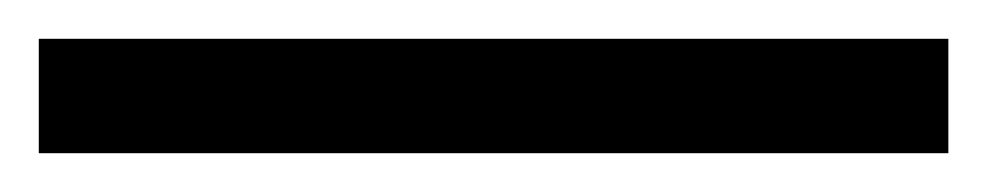

<svg xmlns="http://www.w3.org/2000/svg" viewBox="-25 -839 509 99"><path d="M-5 -760V-819H464V-760Z"/></svg>

Font: Noto Serif Tamil ExtraBold
Style: Regular
Weight: 800
Designer: Indian Type Foundry, Tom Grace, and the Monotype Design Team
Foundry: Monotype Imaging Inc.
Version: Version 2.004; ttfautohint (v1.8.4.7-5d5b)